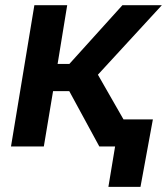

<svg xmlns="http://www.w3.org/2000/svg" viewBox="-20 -566 645 742"><path d="M22.5 0 112.8 -545.9H239.7L202.6 -318.8H248L453.1 -545.9H605.5L358.4 -277.3L517.1 0H363.8L247.6 -213.9H185.1L149.4 0ZM398.9 156.2 424.8 0H384.8L401.9 -104.5H570.8L522.9 156.2Z"/></svg>

Font: Inter SemiBold
Style: Italic
Weight: 600
Italic angle: -9.3988°
Designer: Rasmus Andersson
Foundry: rsms
Version: Version 4.001;git-66647c0bb